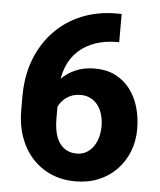

<svg xmlns="http://www.w3.org/2000/svg" viewBox="-52 -765 682 820"><g transform="rotate(5 288.5 -355.5)"><path d="M413.1 -719.7H436.5V-598.6H427.7Q376.5 -598.6 334.2 -584Q292 -569.3 261.2 -540.8Q230.5 -512.2 214.1 -470.5Q197.8 -428.7 197.8 -374.5V-253.4Q197.8 -216.8 204.3 -189.7Q210.9 -162.6 223.9 -144.8Q236.8 -127 255.4 -117.9Q273.9 -108.9 297.4 -108.9Q318.4 -108.9 335.9 -118.2Q353.5 -127.4 366.2 -144.5Q378.9 -161.6 385.7 -184.3Q392.6 -207 392.6 -233.9Q392.6 -262.2 385.5 -285.4Q378.4 -308.6 365.5 -325.2Q352.5 -341.8 334 -350.8Q315.4 -359.9 293 -359.9Q260.7 -359.9 237.3 -345.2Q213.9 -330.6 201.2 -307.6Q188.5 -284.7 188 -260.7L147.5 -294.4Q147.5 -327.6 160.9 -360.1Q174.3 -392.6 199.2 -419.2Q224.1 -445.8 260.5 -461.7Q296.9 -477.5 343.8 -477.5Q393.1 -477.5 430.7 -458.7Q468.3 -439.9 493.9 -406.7Q519.5 -373.5 532.5 -329.3Q545.4 -285.2 545.4 -234.9Q545.4 -183.1 527.6 -138.4Q509.8 -93.8 477.5 -60.5Q445.3 -27.3 400.6 -8.8Q356 9.8 301.3 9.8Q244.6 9.8 198 -10.3Q151.4 -30.3 116.9 -67.6Q82.5 -105 63.7 -157.2Q44.9 -209.5 44.9 -274.4V-331.5Q44.9 -420.4 72.5 -491.7Q100.1 -563 149.7 -614Q199.2 -665 266.6 -692.4Q334 -719.7 413.1 -719.7Z"/></g></svg>

Font: Roboto ExtraBold
Style: Regular
Weight: 800
Designer: Christian Robertson
Foundry: Google
Version: Version 3.009; 2024